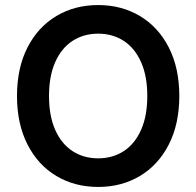

<svg xmlns="http://www.w3.org/2000/svg" viewBox="-20 -737 784 767"><path d="M372.1 9.8Q278.8 9.8 205.3 -33.9Q131.8 -77.6 89.8 -159.9Q47.9 -242.2 47.9 -353.5Q47.9 -465.3 89.8 -547.4Q131.8 -629.4 205.3 -673.1Q278.8 -716.8 372.1 -716.8Q465.3 -716.8 538.8 -673.1Q612.3 -629.4 654.3 -547.4Q696.3 -465.3 696.3 -353.5Q696.3 -241.7 654.3 -159.7Q612.3 -77.6 538.8 -33.9Q465.3 9.8 372.1 9.8ZM372.1 -602.5Q314 -602.5 269.5 -573.5Q225.1 -544.4 200.4 -488.5Q175.8 -432.6 175.8 -353.5Q175.8 -274.4 200.4 -218.5Q225.1 -162.6 269.5 -133.5Q314 -104.5 372.1 -104.5Q430.2 -104.5 474.6 -133.5Q519 -162.6 543.7 -218.5Q568.4 -274.4 568.4 -353.5Q568.4 -432.6 543.7 -488.5Q519 -544.4 474.6 -573.5Q430.2 -602.5 372.1 -602.5Z"/></svg>

Font: Pretendard JP SemiBold
Style: Regular
Weight: 600
Designer: Base glyphs from Inter by Rasmus Andersson; Hangeul glyphs from Noto Sans CJK(Source Han Sans) by Jang Soo-young and Kan
Foundry: Kil Hyung-jin
Version: Version 1.309